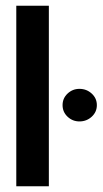

<svg xmlns="http://www.w3.org/2000/svg" viewBox="-20 -652 359 672"><path d="M37 0V-632H151V0ZM258 -227Q234 -227 216.5 -243.5Q199 -260 199 -284Q199 -308 216.5 -324.5Q234 -341 258 -341Q283 -341 301 -324.5Q319 -308 319 -284Q319 -260 301 -243.5Q283 -227 258 -227Z"/></svg>

Font: Alumni Sans
Style: Bold
Weight: 700
Designer: Robert E. Leuschke
Foundry: Robert E. Leuschke
Version: Version 1.018